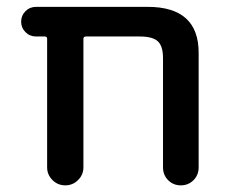

<svg xmlns="http://www.w3.org/2000/svg" viewBox="-20 -565 666 563"><path d="M458 -394.5Q458 -429.7 442.9 -443.8Q427.7 -458 389.6 -458H232.4Q224.6 -458 224.6 -451.2V-74.2Q224.6 -52.7 209 -37.1Q193.4 -21.5 171.4 -21.5Q149.4 -21.5 133.8 -37.1Q118.2 -52.7 118.2 -74.2V-451.2Q118.2 -458 111.3 -458H85.9Q67.4 -458 54.7 -470.7Q42 -483.4 42 -501.5Q42 -519.5 54.7 -532.2Q67.4 -544.9 85.9 -544.9H413.1Q562.5 -544.9 562.5 -410.2V-74.2Q562.5 -51.8 547.4 -36.6Q532.2 -21.5 510.3 -21.5Q488.3 -21.5 473.1 -36.6Q458 -51.8 458 -74.2Z"/></svg>

Font: Gen Jyuu Gothic P Medium
Style: Regular
Weight: 500
Designer: [Source Han Sans]
Ryoko NISHIZUKA  (kana & ideographs); Paul D. Hunt (Latin, Greek & Cyrillic); Wenlong ZHANG  (bopomofo
Version: Version 1.002.20150607